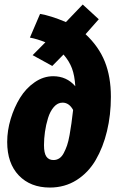

<svg xmlns="http://www.w3.org/2000/svg" viewBox="-20 -821 533 859"><path d="M362.8 -668Q421.9 -612.8 449 -545.2Q476.1 -477.5 476.1 -388.2Q476.1 -306.6 458.7 -234.4Q441.4 -162.1 408.2 -105.2Q375 -48.3 322.3 -15.1Q269.5 18.1 203.1 18.1Q116.2 18.1 64.2 -36.1Q12.2 -90.3 12.2 -186Q12.2 -236.8 27.8 -288.8Q43.5 -340.8 69.8 -383.5Q96.2 -426.3 135.3 -453.1Q174.3 -480 217.8 -480Q278.3 -480 316.9 -435.1Q314 -482.9 302 -515.1Q290 -547.4 264.2 -577.1L213.9 -525.9L126 -574.2L183.1 -631.8Q147 -646.5 113.8 -652.8L159.2 -758.8Q207 -751 274.9 -722.2L350.1 -800.8L421.9 -734.9ZM219.2 -105Q233.4 -105 245.1 -112.5Q256.8 -120.1 265.4 -136.5Q273.9 -152.8 280 -170.4Q286.1 -188 291.3 -217Q296.4 -246.1 299.6 -269.3Q302.7 -292.5 307.1 -329.1Q289.1 -361.8 259.8 -361.8Q237.8 -361.8 220.9 -342.3Q204.1 -322.8 194.8 -292.5Q185.5 -262.2 181.2 -231.4Q176.8 -200.7 176.8 -171.9Q176.8 -135.7 187.5 -120.4Q198.2 -105 219.2 -105Z"/></svg>

Font: Fira Sans Compressed ExtraBold
Style: Italic
Weight: 800
Width: 3
Italic angle: -8°
Designer: Carrois Corporate & Edenspiekermann AG
Foundry: Carrois Corporate GbR & Edenspiekermann AG
Version: Version 4.203;PS 004.203;hotconv 1.0.88;makeotf.lib2.5.64775